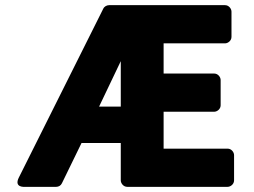

<svg xmlns="http://www.w3.org/2000/svg" viewBox="-20 -699 984 744"><path d="M448 -462V-286H364ZM614 -123V-266H810C821 -266 835 -276 835 -291V-389C835 -400 825 -414 810 -414H614V-531H852C863 -531 877 -541 877 -556V-654C877 -665 867 -679 852 -679H403C394 -679 384 -674 380 -665L53 -11C33 29 76 25 76 25H198C207 25 216 20 220 11L296 -145H448V0C448 11 458 25 473 25H862C873 25 887 15 887 0V-98C887 -109 877 -123 862 -123Z"/></svg>

Font: Falling Sky
Style: Blk
Weight: 900
Designer: Paul D. Hunt
Foundry: Adobe Systems Incorporated
Version: Version 1.02